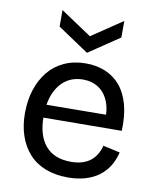

<svg xmlns="http://www.w3.org/2000/svg" viewBox="-86 -824 733 903"><g transform="rotate(10 280.5 -372.5)"><path d="M300 13Q239 13 192 -5.5Q145 -24 113.5 -59Q82 -94 65.5 -142.5Q49 -191 49 -250Q49 -311 65.5 -362Q82 -413 112.5 -450.5Q143 -488 188.5 -509Q234 -530 292 -530Q343 -530 385 -512.5Q427 -495 456.5 -460Q486 -425 500.5 -371.5Q515 -318 512 -247L107 -244V-306L456 -309L426 -267Q430 -329 414 -370Q398 -411 366 -432Q334 -453 292 -453Q245 -453 210.5 -429Q176 -405 157 -360Q138 -315 138 -251Q138 -159 179.5 -110.5Q221 -62 301 -62Q333 -62 357 -70Q381 -78 397 -91.5Q413 -105 423.5 -123.5Q434 -142 439 -163L520 -145Q511 -108 493 -79Q475 -50 447.5 -29.5Q420 -9 383 2Q346 13 300 13ZM139 -758 287 -659 434 -758V-679L287 -580L139 -679Z"/></g></svg>

Font: Bricolage Grotesque 20pt
Style: Regular
Weight: 400
Version: Version 1.001;gftools[0.9.33.dev8+g029e19f]